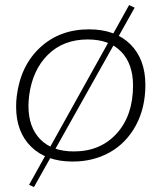

<svg xmlns="http://www.w3.org/2000/svg" viewBox="-20 -630 641 761"><path d="M114.7 111.3 95.2 102.5 491.7 -609.9 513.7 -599.6ZM556.2 -293.5Q556.2 -202.6 518.6 -133.1Q481 -63.5 415.8 -26.6Q350.6 10.3 268.1 10.3Q163.6 10.3 103.8 -48.1Q43.9 -106.4 43.9 -207Q43.9 -230.5 46.4 -249Q61.5 -370.1 139.2 -441.9Q216.8 -513.7 332.5 -513.7Q437 -513.7 496.6 -454.6Q556.2 -395.5 556.2 -293.5ZM272.9 -29.8Q378.4 -29.8 442.9 -101.3Q507.3 -172.9 507.3 -291Q507.3 -376.5 460.4 -425Q413.6 -473.6 327.6 -473.6Q231.4 -473.6 169.9 -413.1Q108.4 -352.5 95.2 -249Q92.8 -226.1 92.8 -210Q92.8 -126 139.6 -77.9Q186.5 -29.8 272.9 -29.8Z"/></svg>

Font: Muli
Style: ExtraLightItalic
Weight: 200
Italic angle: -7°
Designer: Vernon Adams
Foundry: newtypography
Version: Version 2.0; ttfautohint (v1.00rc1.2-2d82) -l 8 -r 50 -G 200